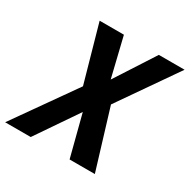

<svg xmlns="http://www.w3.org/2000/svg" viewBox="-217 -864 1002 1014"><g transform="rotate(30 284.0 -357.0)"><path d="M-57 0 204 -370 107 -714H255L313 -474L468 -714H625L380 -361L490 0H336L271 -252L99 0Z"/></g></svg>

Font: Noto Sans SemiCondensed
Style: Bold Italic
Weight: 700
Width: 4
Italic angle: -12°
Designer: Monotype Design Team
Foundry: Monotype Imaging Inc.
Version: Version 2.013; ttfautohint (v1.8.4.7-5d5b)